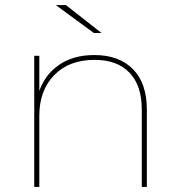

<svg xmlns="http://www.w3.org/2000/svg" viewBox="-20 -737 708 757"><path d="M115 -517H135V-370L133 -373Q156 -442 212.5 -481Q269 -520 352 -520Q449 -520 504 -464.5Q559 -409 559 -305V0H539V-305Q539 -400 490.5 -450.5Q442 -501 353 -501Q252 -501 193.5 -440.5Q135 -380 135 -281V0H115ZM200 -717H240L380 -607H350Z"/></svg>

Font: iiserrat Thin
Style: Regular
Weight: 100
Designer: Akira Ohta
Foundry: Akira Ohta
Version: Version 1.200;Glyphs 3.3.1 (3343)